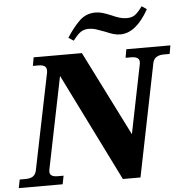

<svg xmlns="http://www.w3.org/2000/svg" viewBox="-88 -984 1008 1042"><g transform="rotate(-5 415.5 -462.5)"><path d="M311 -789Q344 -841 380.5 -877Q417 -913 468 -913Q489 -913 507.5 -907.5Q526 -902 553 -891Q577 -880 596.5 -874Q616 -868 637 -868Q664 -868 681.5 -880.5Q699 -893 722 -925L749 -907Q680 -783 594 -783Q574 -783 556 -788.5Q538 -794 512 -805Q480 -817 463 -822.5Q446 -828 425 -828Q399 -828 381 -815.5Q363 -803 339 -771ZM-19 -46H12Q39 -46 53 -55.5Q67 -65 72 -85L180 -614V-625Q180 -654 136 -654H106L114 -700H377L609 -238L685 -614Q686 -618 686 -625Q686 -654 641 -654H611L619 -700H859L851 -654H820Q768 -654 759 -614L635 0H539L248 -587L146 -85Q145 -81 145 -74Q145 -60 155.5 -53Q166 -46 189 -46H220L211 0H-28Z"/></g></svg>

Font: Taviraj ExtraBold
Style: Italic
Weight: 800
Italic angle: -12°
Designer: Katatrad Team
Foundry: CadsonDemak
Version: Version 1.001